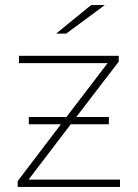

<svg xmlns="http://www.w3.org/2000/svg" viewBox="-20 -740 546 760"><path d="M455 -29V0H50V-23L221 -248H94V-277H243L406 -490H55V-519H450V-496L282 -277H411V-248H260L93 -29ZM341 -720H395L242 -607H202Z"/></svg>

Font: Montserrat Alternates ExLight
Style: Regular
Weight: 275
Designer: Julieta Ulanovsky
Foundry: Julieta Ulanovsky
Version: Version 7.200